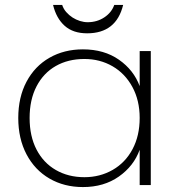

<svg xmlns="http://www.w3.org/2000/svg" viewBox="-20 -750 713 778"><path d="M54 -272Q54 -356 87.5 -419Q121 -482 180.5 -516Q240 -550 316 -550Q402 -550 462 -508Q522 -466 546 -401V-543H591V0H546V-143Q522 -77 461.5 -34.5Q401 8 316 8Q240 8 180.5 -26.5Q121 -61 87.5 -124.5Q54 -188 54 -272ZM546 -272Q546 -343 516.5 -397.5Q487 -452 436 -481.5Q385 -511 322 -511Q256 -511 206 -482.5Q156 -454 128 -400Q100 -346 100 -272Q100 -198 128 -144Q156 -90 206.5 -61Q257 -32 322 -32Q385 -32 436.5 -61.5Q488 -91 517 -145.5Q546 -200 546 -272ZM232 -730Q237 -714 248.5 -701Q260 -688 274 -679Q288 -670 304 -665Q320 -660 335 -660Q373 -660 402.5 -679.5Q432 -699 443 -730H479Q451 -615 333 -615Q276 -615 242 -645.5Q208 -676 195 -730Z"/></svg>

Font: Fz Poppins ExtLt
Style: Regular
Weight: 200
Designer: Ninad Kale (Devanagari), Jonny Pinhorn (Latin)
Foundry: Indian Type Foundry
Version: Vit hóa bi Vntype.Com & FontZin.Com